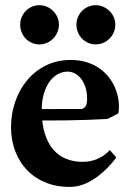

<svg xmlns="http://www.w3.org/2000/svg" viewBox="-20 -715 520 748"><path d="M429.2 -619.1Q429.2 -603 423.1 -588.9Q417 -574.7 406.5 -564.5Q396 -554.2 382.1 -548.1Q368.2 -542 352.5 -542Q336.9 -542 323.2 -548.1Q309.6 -554.2 299.6 -564.5Q289.6 -574.7 283.7 -588.9Q277.8 -603 277.8 -619.1Q277.8 -634.8 283.7 -648.4Q289.6 -662.1 299.6 -672.4Q309.6 -682.6 323.2 -688.7Q336.9 -694.8 352.5 -694.8Q368.2 -694.8 382.1 -688.7Q396 -682.6 406.5 -672.4Q417 -662.1 423.1 -648.4Q429.2 -634.8 429.2 -619.1ZM129.4 -290 299.8 -290.5Q310.1 -294.9 314.7 -303Q319.3 -311 319.3 -331.1Q319.3 -355 313.2 -374.3Q307.1 -393.6 296.6 -407.2Q286.1 -420.9 272.5 -428.5Q258.8 -436 243.7 -436Q224.6 -436 206.5 -426.8Q188.5 -417.5 174.3 -398.7Q160.2 -379.9 151.4 -351.6Q142.6 -323.2 142.6 -285.2Q142.6 -233.9 154.1 -196.3Q165.5 -158.7 186.3 -133.8Q207 -108.9 236.6 -96.7Q266.1 -84.5 302.2 -84.5Q334 -84.5 361.6 -96.9Q389.2 -109.4 407.7 -130.4L433.1 -101.6Q419.9 -83 401.1 -63.5Q382.3 -43.9 360.1 -27.3Q337.9 -10.7 313 0.2Q288.1 11.2 262.2 12.7Q208 15.1 163.8 -1.5Q119.6 -18.1 88.4 -49.3Q57.1 -80.6 40 -124.3Q22.9 -168 22.9 -219.7Q22.9 -271.5 39.3 -318.8Q55.7 -366.2 85.7 -402.3Q115.7 -438.5 158.9 -460Q202.1 -481.4 255.4 -481.4Q291.5 -481.4 320.3 -471.9Q349.1 -462.4 370.8 -446.3Q392.6 -430.2 407.7 -409.2Q422.9 -388.2 431.4 -365Q439.9 -341.8 442.4 -318.4Q444.8 -294.9 441.4 -273.9Q438 -271.5 432.1 -268.3Q426.3 -265.1 419.9 -262Q413.6 -258.8 407.7 -256.1Q401.9 -253.4 397.9 -251.5Q361.3 -249.5 319.8 -248Q278.3 -246.6 240.2 -246.1Q202.1 -245.6 171.9 -245.6Q141.6 -245.6 127.4 -245.6ZM209.5 -619.1Q209.5 -603 203.4 -588.9Q197.3 -574.7 187 -564.5Q176.8 -554.2 162.8 -548.1Q148.9 -542 133.3 -542Q117.7 -542 104 -548.1Q90.3 -554.2 80.3 -564.5Q70.3 -574.7 64.5 -588.9Q58.6 -603 58.6 -619.1Q58.6 -634.8 64.5 -648.4Q70.3 -662.1 80.3 -672.4Q90.3 -682.6 104 -688.7Q117.7 -694.8 133.3 -694.8Q148.9 -694.8 162.8 -688.7Q176.8 -682.6 187 -672.4Q197.3 -662.1 203.4 -648.4Q209.5 -634.8 209.5 -619.1Z"/></svg>

Font: Varendra
Style: Regular
Weight: 700
Designer: Jacob Thomas
Foundry: Bangla Type Foundry
Version: Version 1.008